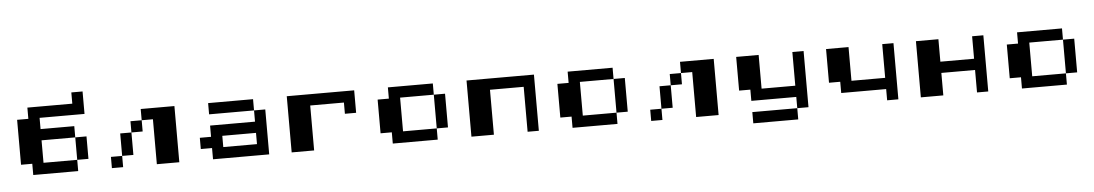

<svg xmlns="http://www.w3.org/2000/svg" viewBox="-32 -720 6064 1064"><g transform="rotate(-5 3000.0 -188.0)"><path d="M375 -437.5H437.5V-312.5H187.5V-250H375V-187.5H187.5V-62.5H375V0H125V-62.5H62.5V-312.5H125V-375H375ZM375 -187.5H437.5V-62.5H375Z M750 -312.5H937.5V0H812.5V-250H750ZM687.5 -250H750V-187.5H687.5ZM625 -187.5H687.5V-62.5H625ZM562.5 -62.5H625V0H562.5Z M1125 -312.5H1375V-250H1125ZM1375 -250H1437.5V0H1125V-62.5H1062.5V-125H1125V-187.5H1375ZM1375 -125H1187.5V-62.5H1375Z M1562.5 -312.5H1937.5V-187.5H1875V-250H1687.5V0H1562.5Z M2125 -312.5H2375V-250H2187.5V-62.5H2375V0H2125V-62.5H2062.5V-250H2125ZM2375 -250H2437.5V-62.5H2375Z M2562.5 -312.5H2937.5V0H2875V-250H2687.5V0H2562.5Z M3125 -312.5H3375V-250H3187.5V-62.5H3375V0H3125V-62.5H3062.5V-250H3125ZM3375 -250H3437.5V-62.5H3375Z M3750 -312.5H3937.5V0H3812.5V-250H3750ZM3687.5 -250H3750V-187.5H3687.5ZM3625 -187.5H3687.5V-62.5H3625ZM3562.5 -62.5H3625V0H3562.5Z M4062.5 -312.5H4187.5V-125H4375V-312.5H4437.5V0H4375V-62.5H4125V-125H4062.5ZM4125 0H4375V62.5H4125Z M4562.5 -312.5H4687.5V-125H4875V-312.5H4937.5V0H4875V-62.5H4625V-125H4562.5Z M5062.5 -312.5H5187.5V-187.5H5375V-312.5H5437.5V0H5375V-125H5187.5V0H5062.5Z M5625 -312.5H5875V-250H5687.5V-62.5H5875V0H5625V-62.5H5562.5V-250H5625ZM5875 -250H5937.5V-62.5H5875Z"/></g></svg>

Font: Half Eighties
Style: Regular
Weight: 400
Monospace: yes
Designer: Jayvee Enaguas (HarvettFox96)
Version: 20191127.01dev02